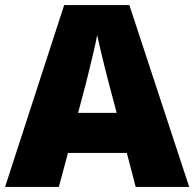

<svg xmlns="http://www.w3.org/2000/svg" viewBox="-20 -737 766 757"><path d="M515 0 480 -134H248L212 0H0L233 -717H490L726 0ZM409 -409Q404 -428 395 -463.5Q386 -499 377 -537Q368 -575 363 -599Q359 -575 350.5 -539Q342 -503 333.5 -468Q325 -433 319 -409L288 -292H440Z"/></svg>

Font: Noto Sans Cham Black
Style: Regular
Weight: 900
Version: Version 2.002